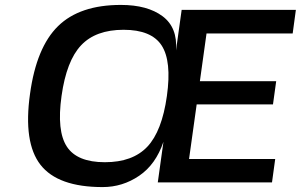

<svg xmlns="http://www.w3.org/2000/svg" viewBox="-20 -740 1222 780"><path d="M718 -700H1182L1169 -604H819L792 -410H1102L1089 -316H779L748 -94H1098L1085 1H621L644 -164Q613 -72 545.5 -26Q478 20 397 20Q215 20 144.5 -70.5Q74 -161 102 -359Q128 -548 216 -634Q304 -720 471 -720Q579 -720 640.5 -674Q702 -628 695 -535ZM230 -350Q210 -208 251.5 -144.5Q293 -81 406 -81Q519 -81 578.5 -144Q638 -207 658 -350Q678 -492 636.5 -555.5Q595 -619 482 -619Q369 -619 309.5 -556Q250 -493 230 -350Z"/></svg>

Font: Fivo Sans Modern Med
Style: Italic
Weight: 450
Designer: Alexander Slobzheninov
Foundry: Alexander Slobzheninov
Version: 1.0